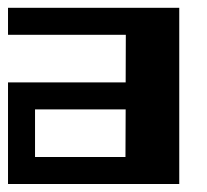

<svg xmlns="http://www.w3.org/2000/svg" viewBox="-20 -459 516 479"><path d="M293.5 -186H67.4V-67.4H293ZM293.9 -372.1H0V-439.5H427.2V0H0V-253.4H293.5Z"/></svg>

Font: Aqlam Corner
Style: Regular
Weight: 400
Designer: Developer/ Husham Jawad
Version: Version 1.00;December 29, 2020;FontCreator 13.0.0.2683 32-bi